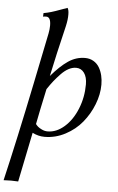

<svg xmlns="http://www.w3.org/2000/svg" viewBox="-82 -826 709 1153"><g transform="rotate(5 272.5 -249.0)"><path d="M133.8 -15.6Q127.4 16.1 102.8 136.2Q78.1 256.3 72.8 283.2Q47.4 281.7 29.3 281.7L-15.1 283.2Q43.5 34.2 114.3 -311Q153.3 -499.5 177.2 -619.1Q182.1 -644 182.1 -666.5Q182.1 -717.8 154.3 -717.8Q144 -717.8 135.3 -715.8L136.2 -737.3Q160.6 -741.7 182.9 -748.3Q205.1 -754.9 235.1 -766.1Q265.1 -777.3 277.3 -781.2Q285.6 -769.5 285.6 -742.2Q286.1 -711.9 276.9 -671.4Q233.9 -493.2 207 -364.3Q260.3 -426.8 307.4 -458.7Q354.5 -490.7 408.7 -490.7Q437 -490.7 459.2 -477.8Q481.4 -464.8 494.4 -443.1Q507.3 -421.4 513.7 -395Q520 -368.7 520 -339.4Q520 -280.8 496.3 -220.2Q472.7 -159.7 432.1 -110.1Q391.6 -60.5 332 -29.1Q272.5 2.4 206.5 2.4Q168.9 2.4 133.8 -15.6ZM193.8 -284.2Q164.1 -147 149.4 -69.8Q154.8 -62.5 163.1 -54.9Q171.4 -47.4 188 -39.6Q204.6 -31.7 222.2 -31.7Q275.4 -31.7 323 -73.5Q370.6 -115.2 398.9 -185.1Q427.2 -254.9 427.2 -333Q427.2 -377 408.9 -402.1Q390.6 -427.2 360.4 -427.2Q337.9 -427.2 314.9 -415Q292 -402.8 269.8 -379.6Q247.6 -356.4 230.7 -335.2Q213.9 -314 193.8 -284.2Z"/></g></svg>

Font: Flanker
Style: Italic
Weight: 400
Italic angle: -12°
Designer: Flanker
Version: Version 2.027